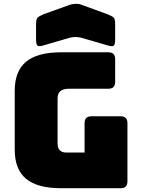

<svg xmlns="http://www.w3.org/2000/svg" viewBox="-20 -997 748 1017"><path d="M619 0H304Q178 0 118 -50Q58 -100 58 -204V-516Q58 -620 118 -670Q178 -720 304 -720H554Q590 -720 590 -684V-563Q590 -527 554 -527H346Q285 -527 285 -477V-238Q285 -189 331 -189H428V-345Q428 -381 464 -381H619Q655 -381 655 -345V-36Q655 0 619 0ZM349 -797 212 -757Q187 -749 179 -755Q171 -761 171 -788V-869Q171 -896 179.5 -904Q188 -912 212 -922L340 -968Q349 -972 359.5 -974Q370 -976 379 -977Q388 -977 396 -976Q404 -975 411 -972L548 -922Q574 -912 582 -904Q590 -896 590 -869V-788Q590 -761 582 -755Q574 -749 548 -757L411 -797Q380 -805 349 -797Z"/></svg>

Font: Bungee Spice
Style: Regular
Weight: 400
Designer: David Jonathan Ross
Foundry: David Jonathan Ross
Version: Version 2.000